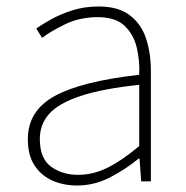

<svg xmlns="http://www.w3.org/2000/svg" viewBox="-20 -560 576 593"><path d="M218 13Q177 13 142.5 -2Q108 -17 87 -48.5Q66 -80 66 -130Q66 -218 149 -263.5Q232 -309 410 -329Q412 -372 402.5 -412.5Q393 -453 365 -480Q337 -507 282 -507Q226 -507 181 -485Q136 -463 110 -443L92 -472Q109 -484 137.5 -500Q166 -516 203.5 -528Q241 -540 284 -540Q346 -540 381.5 -512.5Q417 -485 431.5 -440Q446 -395 446 -341V0H416L411 -70H408Q368 -37 319.5 -12Q271 13 218 13ZM221 -20Q268 -20 313 -42.5Q358 -65 410 -109V-298Q296 -286 228.5 -263.5Q161 -241 132 -208.5Q103 -176 103 -131Q103 -70 138 -45Q173 -20 221 -20Z"/></svg>

Font: Source Han Sans SC ExtraLight
Style: Regular
Weight: 250
Designer: Ryoko NISHIZUKA 西塚涼子 (kana, bopomofo & ideographs); Paul D. Hunt (Latin, Greek & Cyrillic); Sandoll Communications 산돌커뮤니
Foundry: Adobe
Version: Version 2.004;hotconv 1.0.118;makeotfexe 2.5.65603